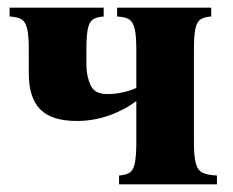

<svg xmlns="http://www.w3.org/2000/svg" viewBox="-20 -480 608 500"><path d="M485 -110Q485 -73 490 -54.5Q495 -36 508 -30Q521 -24 545 -23V0H290V-23Q307 -24 317 -30Q327 -36 331 -54.5Q335 -73 335 -110V-217Q305 -194 264.5 -179.5Q224 -165 180 -165Q115 -165 85 -195Q55 -225 55 -289V-350Q55 -388 50.5 -406Q46 -424 35.5 -430Q25 -436 5 -437V-460H250V-437Q233 -436 223 -430Q213 -424 209 -406Q205 -388 205 -350V-311Q205 -283 215.5 -259Q226 -235 258 -235Q299 -235 335 -251V-350Q335 -388 330.5 -406Q326 -424 315.5 -430Q305 -436 285 -437V-460H530V-437Q513 -436 503 -430Q493 -424 489 -406Q485 -388 485 -350Z"/></svg>

Font: Bona Nova SC
Style: Bold
Weight: 700
Designer: Mateusz Machalski
Foundry: Capitalics
Version: Version 4.001; ttfautohint (v1.8.4.7-5d5b)